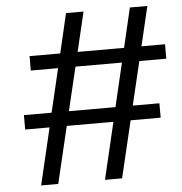

<svg xmlns="http://www.w3.org/2000/svg" viewBox="-55 -803 860 907"><g transform="rotate(-5 375.0 -349.5)"><path d="M167 -218.8H51.3V-287.1H182.6L231.4 -494.1H102.1V-562.5H247.6L291.5 -750H374.5L330.1 -562.5H550.3L594.2 -750H677.2L632.8 -562.5H744.6V-494.1H616.7L567.4 -287.1H693.8V-218.8H551.3L487.3 50.8H406.2L469.7 -218.8H248.5L184.6 50.8H103.5ZM485.4 -287.1 534.2 -494.1H314L264.6 -287.1Z"/></g></svg>

Font: Michroma+
Style: Regular
Weight: 400
Designer: beogot
Foundry: beogot
Version: Version